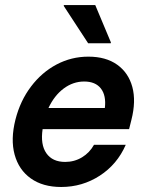

<svg xmlns="http://www.w3.org/2000/svg" viewBox="-20 -736 582 766"><path d="M224.2 10Q150.8 10 102.9 -24.2Q55 -58.3 38.3 -119.2Q21.7 -180 41.7 -259.2Q60.8 -334.2 103.8 -390.8Q146.7 -447.5 205.8 -478.8Q265 -510 332.5 -510Q402.5 -510 447.5 -477.9Q492.5 -445.8 507.9 -389.2Q523.3 -332.5 504.2 -257.5L495 -220.8H150Q140.8 -159.2 165 -124.6Q189.2 -90 240 -90Q276.7 -90 307.1 -108.3Q337.5 -126.7 355 -158.3H481.7Q447.5 -80 377.9 -35Q308.3 10 224.2 10ZM173.3 -305H398.3Q404.2 -355 382.5 -382.9Q360.8 -410.8 315.8 -410.8Q271.7 -410.8 234.2 -382.9Q196.7 -355 173.3 -305ZM331.7 -563.3 234.2 -712.5 235 -715.8H360L422.5 -566.7L421.7 -563.3Z"/></svg>

Font: Funnel Sans SemiBold
Style: Italic
Weight: 600
Italic angle: -14.036°
Designer: NORD ID, Kristian Moeller
Foundry: Dicotype
Version: Version 1.000